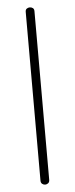

<svg xmlns="http://www.w3.org/2000/svg" viewBox="-53 -760 308 789"><g transform="rotate(-5 101.0 -365.5)"><path d="M101 0Q94 0 88.5 -4.5Q83 -9 83 -18V-714Q83 -723 88.5 -727Q94 -731 101 -731Q108 -731 113.5 -727Q119 -723 119 -714V-18Q119 -9 113.5 -4.5Q108 0 101 0Z"/></g></svg>

Font: Dosis ExtraLight ExtraLight
Style: Regular
Weight: 250
Version: Version 3.001; ttfautohint (v1.8.2)